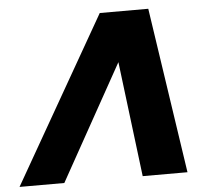

<svg xmlns="http://www.w3.org/2000/svg" viewBox="-90 -765 897 820"><g transform="rotate(-5 358.5 -355.0)"><path d="M-39 0 367 -710H575L681 0H489L428 -494L153 0Z"/></g></svg>

Font: Geist Black
Style: Italic
Weight: 900
Italic angle: -12°
Designer: Basement.studio, Andrés Briganti, Mateo Zaragoza
Foundry: Basement.studio, Vercel, Andrés Briganti, Guido Ferreyra, Mateo Zaragoza
Version: Version 1.500; ttfautohint (v1.8.4.7-5d5b)